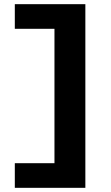

<svg xmlns="http://www.w3.org/2000/svg" viewBox="-20 -790 531 920"><path d="M389 110H51V-8H241V-652H51V-770H389Z"/></svg>

Font: M PLUS 2 Thin ExtraBold
Style: Regular
Weight: 800
Version: Version 1.001